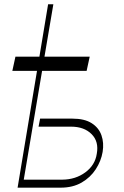

<svg xmlns="http://www.w3.org/2000/svg" viewBox="-20 -865 573 885"><path d="M393.5 -603.7 379.3 -538.4H174L89.5 -36.9H267Q328.1 -37.3 373.2 -70.5Q418.3 -103.7 426.1 -156.2Q436.4 -212.4 402.3 -246.6Q368.3 -280.9 308.2 -281.2H157.7L164.8 -318.2H313.9Q369.7 -318.2 402.5 -297.2Q435.4 -276.3 447.6 -241.5Q459.9 -206.7 453.1 -164.8Q446 -122.9 421.5 -85Q397 -47.2 356.4 -23.6Q315.7 0 259.9 0H61.1L150.6 -538.4H36.9L51.1 -603.7H161.6L201.7 -845.2H225.9L185 -603.7Z"/></svg>

Font: Inter UI Thin
Style: Italic
Weight: 100
Italic angle: -9.39999°
Designer: Rasmus Andersson
Foundry: rsms
Version: 3.2;8d6f07862